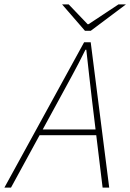

<svg xmlns="http://www.w3.org/2000/svg" viewBox="-62 -852 592 872"><path d="M-42 0 320 -660H350L434 0H404L356 -396Q350 -452 343 -509Q336 -566 330 -626H326Q296 -565 266 -510Q236 -455 204 -396L-12 0ZM104 -238 112 -264H392L386 -238ZM324 -712 220 -832H250L336 -742H340L476 -832H510L350 -712Z"/></svg>

Font: Source Sans 3 VF
Style: Italic
Weight: 200
Italic angle: -11°
Designer: Paul D. Hunt
Foundry: Adobe Systems Incorporated
Version: Version 3.042;hotconv 1.0.118;makeotfexe 2.5.65603